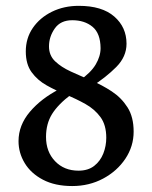

<svg xmlns="http://www.w3.org/2000/svg" viewBox="-20 -623 521 658"><path d="M438 -171.9Q438 -121.6 409.7 -79.1Q381.3 -36.6 333.5 -11Q285.6 14.6 227.5 14.6Q168.5 14.6 127.2 -7.1Q85.9 -28.8 64.7 -64Q43.5 -99.1 43.5 -139.2Q43.5 -193.8 82.3 -239.7Q121.1 -285.6 184.1 -317.9L224.6 -299.8Q179.2 -265.6 158.4 -232.2Q137.7 -198.7 137.7 -153.8Q137.7 -103 168.7 -70.6Q199.7 -38.1 249 -38.1Q281.7 -38.1 302.7 -54.4Q323.7 -70.8 334 -96.7Q344.2 -122.6 344.2 -150.9Q344.2 -194.8 324.2 -221.9Q304.2 -249 272.7 -266.6Q241.2 -284.2 206.1 -298.6Q170.9 -313 139.6 -330.6Q108.4 -348.1 88.4 -375.5Q68.4 -402.8 68.4 -446.8Q68.4 -492.2 92.5 -527.3Q116.7 -562.5 158 -582.8Q199.2 -603 250 -603Q329.6 -603 371.6 -566.4Q413.6 -529.8 413.6 -473.1Q413.6 -428.7 378.4 -393.3Q343.3 -357.9 292 -325.2L251.5 -346.2Q291 -373.5 307.9 -401.9Q324.7 -430.2 324.7 -458Q324.2 -508.8 297.1 -531.2Q270 -553.7 227.5 -553.7Q187.5 -553.7 167.7 -525.4Q147.9 -497.1 147.9 -463.9Q147.9 -433.1 168.7 -413.1Q189.5 -393.1 222.7 -377.9Q255.9 -362.8 293 -347.2Q330.1 -331.5 363 -309.8Q396 -288.1 417 -255.1Q438 -222.2 438 -171.9Z"/></svg>

Font: Gentium Book Plus
Style: Regular
Weight: 400
Designer: Victor Gaultney, Annie Olsen, Iska Routamaa, Becca Hirsbrunner
Foundry: SIL International
Version: Version 6.101